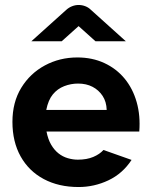

<svg xmlns="http://www.w3.org/2000/svg" viewBox="-20 -740 603 772"><path d="M296 12Q216 12 156 -20Q96 -52 63 -111Q30 -170 30 -250Q30 -329 65.5 -387Q101 -445 160.5 -477Q220 -509 291 -509Q351 -509 399.5 -486.5Q448 -464 481 -424Q514 -384 529.5 -329.5Q545 -275 540 -211H167Q173 -180 185.5 -158.5Q198 -137 215 -123.5Q232 -110 252.5 -104Q273 -98 293 -98Q329 -98 355 -109Q381 -120 396 -137L509 -97Q473 -42 416 -15Q359 12 296 12ZM166 -298H409Q408 -331 392.5 -354.5Q377 -378 352 -391Q327 -404 294 -404Q265 -404 238 -393.5Q211 -383 192.5 -360.5Q174 -338 166 -298ZM106 -574 246 -700Q257 -710 270 -715Q283 -720 296 -720Q310 -720 323 -715Q336 -710 346 -700L486 -574H364L296 -635L228 -574Z"/></svg>

Font: Atkinson Hyperlegible Next
Style: Bold
Weight: 700
Designer: Elliott Scott, Megan Eiswerth, Linus Boman, Theodore Petrosky, Letters from Sweden
Foundry: Applied Design Works, Letters from Sweden
Version: Version 2.001